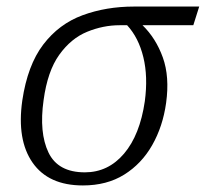

<svg xmlns="http://www.w3.org/2000/svg" viewBox="-20 -556 628 586"><path d="M233 10Q128 10 79.5 -59.5Q31 -129 48 -249Q64 -357 112 -420Q160 -483 232 -509.5Q304 -536 389 -536H588L570 -479H415Q456 -439 477 -380.5Q498 -322 487 -242Q477 -170 444.5 -113Q412 -56 359 -23Q306 10 233 10ZM239 -30Q310 -30 358.5 -87Q407 -144 422 -247Q432 -322 417.5 -381.5Q403 -441 368 -479H345Q295 -479 246 -459Q197 -439 161 -389Q125 -339 113 -250Q99 -151 128 -90.5Q157 -30 239 -30Z"/></svg>

Font: Noto Serif Light
Style: Italic
Weight: 300
Italic angle: -12°
Designer: Monotype Design Team
Foundry: Monotype Imaging Inc.
Version: Version 2.013